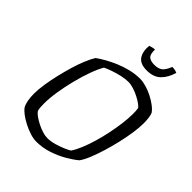

<svg xmlns="http://www.w3.org/2000/svg" viewBox="-252 -1041 1172 1172"><g transform="rotate(45 334.0 -455.0)"><path d="M272 0Q248 0 218 -9.5Q188 -19 159 -34Q130 -49 107.5 -66Q85 -83 75 -98Q65 -116 60.5 -141.5Q56 -167 56 -197Q56 -233 63 -279Q70 -325 81.5 -374Q93 -423 107 -470Q121 -517 137 -555Q153 -593 168 -617Q190 -633 221 -650.5Q252 -668 289.5 -684Q327 -700 368 -710Q409 -720 451 -720Q474 -720 503.5 -711.5Q533 -703 561.5 -688.5Q590 -674 613 -656.5Q636 -639 647 -622Q653 -607 655.5 -586Q658 -565 658 -544Q658 -507 651 -459Q644 -411 632 -359.5Q620 -308 605 -259Q590 -210 573.5 -169.5Q557 -129 540 -106Q513 -83 471 -58.5Q429 -34 378 -17Q327 0 272 0ZM305 -63Q334 -63 365.5 -72Q397 -81 423.5 -92.5Q450 -104 462 -112Q479 -137 495 -175.5Q511 -214 525 -261Q539 -308 549 -357Q559 -406 565 -452Q571 -498 571 -534Q571 -548 570.5 -560.5Q570 -573 568 -584Q564 -592 547.5 -604Q531 -616 508 -628Q485 -640 459.5 -648Q434 -656 413 -656Q387 -656 356 -649Q325 -642 296 -632Q267 -622 246 -612Q227 -580 208.5 -529Q190 -478 175 -418.5Q160 -359 151 -302Q142 -245 142 -199Q142 -180 143 -165.5Q144 -151 148 -139Q155 -128 173 -115Q191 -102 214.5 -90Q238 -78 262 -70.5Q286 -63 305 -63ZM442 -784Q386 -784 364 -815.5Q342 -847 347 -901Q352 -903 364 -906.5Q376 -910 388 -910Q387 -867 403.5 -854Q420 -841 450 -841Q484 -841 503 -855Q522 -869 538 -910Q553 -910 565 -907Q577 -904 581 -901Q565 -847 532.5 -815.5Q500 -784 442 -784Z"/></g></svg>

Font: Texturina Medium 12pt Light
Style: Italic
Weight: 300
Italic angle: -11°
Version: Version 1.002